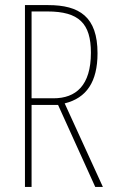

<svg xmlns="http://www.w3.org/2000/svg" viewBox="-20 -734 444 754"><path d="M169 -714H78V0H104V-322H208L354 0H384L234 -328C320 -349 363 -413 363 -525C363 -668 292 -714 169 -714ZM166 -689C290 -689 337 -642 337 -527C337 -398 278 -348 190 -348H104V-689Z"/></svg>

Font: Noto Sans Khmer UI ExtraCondensed Thin
Style: Regular
Weight: 100
Width: 2
Designer: Danh Hong and the Monotype Design Team
Foundry: Monotype Imaging Inc.
Version: Version 2.002